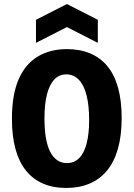

<svg xmlns="http://www.w3.org/2000/svg" viewBox="-20 -916 661 950"><path d="M308 14Q242 14 192 -8Q142 -30 108 -72.5Q74 -115 56.5 -179Q39 -243 39 -328Q39 -447 72 -523Q105 -599 166.5 -636Q228 -673 311 -673Q375 -673 425.5 -652Q476 -631 511 -589Q546 -547 564 -482.5Q582 -418 582 -332Q582 -245 563.5 -180Q545 -115 509.5 -72Q474 -29 423 -7.5Q372 14 308 14ZM311 -109Q347 -109 371.5 -133.5Q396 -158 408.5 -205.5Q421 -253 421 -322Q421 -395 408 -445.5Q395 -496 369.5 -522Q344 -548 308 -548Q273 -548 249 -523Q225 -498 212.5 -449.5Q200 -401 200 -330Q200 -276 207 -234.5Q214 -193 228 -165.5Q242 -138 263 -123.5Q284 -109 311 -109ZM158 -704V-818L311 -896L464 -818V-704L311 -782Z"/></svg>

Font: Bricolage Grotesque 24pt SemiCondensed ExtraBold
Style: Regular
Weight: 800
Width: 4
Designer: Mathieu Triay
Foundry: Atelier Triay
Version: Version 1.001;gftools[0.9.33.dev8+g029e19f]